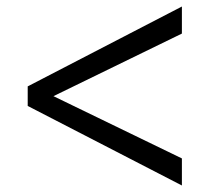

<svg xmlns="http://www.w3.org/2000/svg" viewBox="-20 -662 685 589"><path d="M538 -642V-559L144 -367L538 -176V-93L65 -337V-397Z"/></svg>

Font: Martel
Style: Regular
Weight: 400
Designer: Dan Reynolds
Foundry: Dan Reynolds
Version: Version 1.001; ttfautohint (v1.1) -l 5 -r 5 -G 72 -x 0 -D la